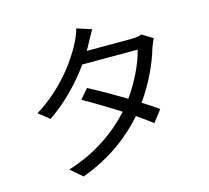

<svg xmlns="http://www.w3.org/2000/svg" viewBox="-119 -955 1237 1139"><g transform="rotate(-15 500.0 -386.0)"><path d="M807 -681C790 -674 768 -671 741 -671H468C476 -684 483 -696 489 -708C499 -727 517 -761 533 -787L443 -816C436 -790 421 -754 411 -736C366 -645 262 -495 90 -389L157 -337C269 -413 358 -511 422 -600H762C743 -521 694 -418 633 -333C555 -380 471 -428 413 -458L362 -399C418 -368 502 -318 581 -267C490 -167 360 -71 186 -18L258 44C434 -21 560 -119 650 -222C688 -196 721 -172 745 -153L800 -225C775 -243 741 -266 703 -290C773 -388 824 -499 849 -587C855 -603 864 -627 872 -641Z"/></g></svg>

Font: Noto Sans JP Regular
Style: Regular
Weight: 400
Designer: Ryoko NISHIZUKA (kana & ideographs); Paul D. Hunt (Latin, Greek & Cyrillic); Wenlong ZHANG (bopomofo); Sandoll Communica
Foundry: Adobe Systems Incorporated
Version: Version 1.004;PS 1.004;hotconv 1.0.82;makeotf.lib2.5.63406